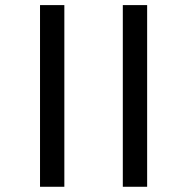

<svg xmlns="http://www.w3.org/2000/svg" viewBox="-20 -684 716 734"><path d="M133 -664.5H226V30H133ZM449.5 -664.5H542.5V30H449.5Z"/></svg>

Font: Anek Bangla Medium
Style: Regular
Weight: 500
Designer: Sulekha Rajkumar (Bangla), Yesha Goshar (Latin)
Foundry: Ek Type
Version: Version 1.003